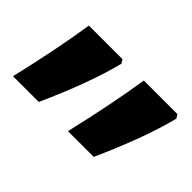

<svg xmlns="http://www.w3.org/2000/svg" viewBox="-54 -770 525 525"><g transform="rotate(45 208.5 -507.5)"><path d="M188.5 -629.9 195.3 -619.1Q170.9 -522 109.4 -385.3H9.8Q42.5 -524.4 58.6 -629.9ZM400.9 -629.9 407.7 -619.1Q383.3 -522 321.8 -385.3H222.2Q254.9 -524.4 271 -629.9Z"/></g></svg>

Font: Open Sans Hebrew Condensed
Style: Bold
Weight: 700
Width: 3
Foundry: Ascender Corporation, Yanek Iontef
Version: Version 2.001;PS 002.001;hotconv 1.0.70;makeotf.lib2.5.58329